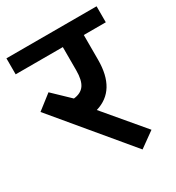

<svg xmlns="http://www.w3.org/2000/svg" viewBox="-172 -724 765 833"><g transform="rotate(-30 211.0 -307.0)"><path d="M221.7 -429.7V-546.4H-14.6V-626.5H437V-546.4H326.7V-422.4Q326.7 -270 212.9 -236.3L375.5 -43.5L299.3 11.2L-2.9 -351.1L69.8 -407.7L151.9 -329.1Q188.5 -333 205.1 -356.7Q221.7 -380.4 221.7 -429.7Z"/></g></svg>

Font: Yantramanav Medium
Style: Regular
Weight: 500
Version: Version 1.001;PS 1.0;hotconv 1.0.72;makeotf.lib2.5.5900; ttf